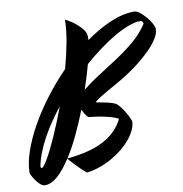

<svg xmlns="http://www.w3.org/2000/svg" viewBox="-151 -847 971 1016"><g transform="rotate(-10 335.0 -339.5)"><path d="M730 -628.9Q730 -605.5 711.4 -576.9Q692.9 -548.3 663.8 -519.3Q634.8 -490.2 599.1 -462.6Q563.5 -435.1 528.8 -413.1Q500 -395 473.4 -380.1Q446.8 -365.2 423.6 -352.1Q400.4 -338.9 381.3 -326.9Q362.3 -314.9 348.1 -302.7Q383.3 -296.4 410.6 -290.3Q438 -284.2 454.1 -275.9Q465.8 -267.6 478 -251.2Q490.2 -234.9 500 -217.8Q509.8 -200.7 515.9 -186.8Q522 -172.9 522 -169.9Q522 -148.4 511 -124.5Q500 -100.6 480.7 -76.9Q461.4 -53.2 434.8 -31.2Q408.2 -9.3 376.7 8.5Q345.2 26.4 310.1 38.8Q274.9 51.3 238.8 55.2Q222.7 42 207.5 27.1Q192.4 12.2 180.2 -0.7Q168 -13.7 159.7 -23.2Q151.4 -32.7 149.4 -35.2Q131.8 -7.8 113.8 14.6Q95.7 37.1 77.9 52.5Q60.1 67.9 42.2 75.9Q24.4 84 6.8 83Q-0.5 82.5 -8.3 77.4Q-16.1 72.3 -23.4 64.5Q-30.8 56.6 -37.4 47.4Q-43.9 38.1 -49.1 29.5Q-54.2 21 -57.1 13.9Q-60.1 6.8 -60.1 3.9Q-60.1 -47.4 -38.3 -110.4Q-16.6 -173.3 21 -240.7Q58.6 -308.1 109.9 -375.7Q161.1 -443.4 220.2 -503.9Q239.7 -574.2 252 -640.6Q264.2 -707 265.1 -762.2Q297.4 -745.1 316.9 -728.8Q336.4 -712.4 347.7 -699.7Q360.4 -684.6 366.2 -670.9Q369.1 -662.1 369.1 -646Q369.1 -643.1 368.9 -639.9Q368.7 -636.7 368.2 -633.3Q436.5 -682.1 504.2 -711.2Q571.8 -740.2 633.8 -740.2Q641.6 -740.2 651.9 -734.4Q662.1 -728.5 672.6 -718.8Q683.1 -709 693.6 -697Q704.1 -685.1 712.2 -672.6Q720.2 -660.2 725.1 -648.7Q730 -637.2 730 -628.9ZM267.6 -277.3Q241.7 -210.9 212.2 -148.7Q182.6 -86.4 150.4 -36.1Q206.1 -41 253.9 -52.5Q301.8 -64 340.3 -83Q378.9 -102.1 408 -129.9Q437 -157.7 455.6 -195.3Q445.8 -200.7 434.3 -205.1Q422.9 -209.5 410.2 -212.9Q397.5 -216.3 384.5 -219Q371.6 -221.7 359.4 -224.1Q331.1 -229 300.8 -231.9Q293.9 -232.9 284.9 -246.6Q275.9 -260.3 267.6 -277.3ZM343.8 -509.3Q335.4 -479 325.4 -446Q315.4 -413.1 303.7 -377.9Q347.7 -413.6 398.2 -445.3Q448.7 -477.1 498.5 -510Q548.3 -543 592.8 -580.3Q637.2 -617.7 668.9 -665Q670.9 -667.5 670.7 -670.9Q670.4 -674.3 668.5 -677.5Q666.5 -680.7 663.3 -682.9Q660.2 -685.1 655.8 -685.1Q628.4 -685.1 593 -672.1Q557.6 -659.2 517.1 -636Q476.6 -612.8 432.4 -580.3Q388.2 -547.9 343.8 -509.3ZM8.8 -9.8Q13.2 -9.8 21.7 -20.8Q30.3 -31.7 41.7 -51.5Q53.2 -71.3 67.1 -99.4Q81.1 -127.4 96.2 -161.4Q111.3 -195.3 127.2 -234.4Q143.1 -273.4 158.7 -315.4Q129.9 -278.8 104.5 -241.5Q79.1 -204.1 58.8 -167Q38.6 -129.9 24.2 -93.5Q9.8 -57.1 2.9 -22.9Q1.5 -16.1 3.7 -12.9Q5.9 -9.8 8.8 -9.8Z"/></g></svg>

Font: Yesteryear
Style: Regular
Weight: 400
Designer: Astigmatic (AOETI)
Foundry: Astigmatic (AOETI)
Version: Version 1.000